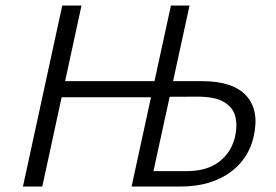

<svg xmlns="http://www.w3.org/2000/svg" viewBox="-20 -678 1005 698"><path d="M458.4 0 601.4 -658H669.1L537.9 -55.8H657Q731.9 -55.8 776.2 -89.6Q820.5 -123.5 834.2 -179.5Q843.9 -222.5 835.1 -255.7Q826.4 -288.9 792.7 -308Q759.1 -327.2 694.2 -326.6L575 -326.1L583.7 -383H714.3Q828.5 -383 876.4 -328.9Q924.4 -274.7 901.4 -178.5Q888.9 -125.1 853.9 -85Q818.8 -44.9 763.9 -22.5Q708.9 0 636.9 0ZM63.4 0 206.4 -658H276.3L133.8 0ZM156.8 -324.5 169.7 -383H590.7L577.8 -324.5Z"/></svg>

Font: Ysabeau
Style: Bold Italic
Weight: 700
Italic angle: -12°
Designer: Christian Thalmann (Catharsis Fonts)
Version: Version 2.002